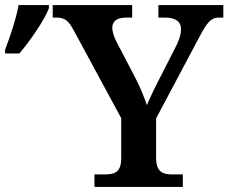

<svg xmlns="http://www.w3.org/2000/svg" viewBox="-71 -734 897 754"><path d="M300 0H647V-49H608C572 -49 542 -55 542 -115V-269L711 -587C743 -648 758 -665 790 -665H806V-714H551V-665H576C618 -665 640 -650 640 -618C640 -605 636 -585 623 -558L563 -440C540 -396 519 -353 506 -321C495 -352 482 -387 460 -429L386 -571C378 -587 370 -607 370 -625C370 -648 385 -665 424 -665H448V-714H136V-665H149C186 -665 199 -651 220 -612L405 -270V-112C405 -54 375 -49 338 -49H300ZM-51 -524H5C47 -573 105 -657 121 -702V-714H2C-7 -662 -33 -585 -51 -539Z"/></svg>

Font: Noto Serif Semi
Style: Regular
Weight: 600
Designer: Monotype Design Team
Foundry: Monotype Imaging Inc.
Version: Version 1.002